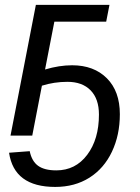

<svg xmlns="http://www.w3.org/2000/svg" viewBox="-20 -548 565 776"><path d="M464.4 -86.4Q464.4 -2.4 432.4 65.2Q400.4 132.8 341.3 170.2Q282.2 207.5 203.1 207.5Q37.1 207.5 16.6 69.3L100.1 63Q108.4 103.5 134 122.1Q159.7 140.6 207.5 140.6Q285.2 140.6 332.5 77.6Q379.9 14.6 379.9 -85Q379.9 -148.4 346.2 -182.9Q312.5 -217.3 252.4 -217.3Q199.2 -217.3 149.4 -201.7L110.4 0H22.5L125 -528.3H422.4L409.2 -460.4H199.7L162.1 -267.1Q219.2 -284.2 271.5 -284.2Q359.4 -284.2 411.9 -231.7Q464.4 -179.2 464.4 -86.4Z"/></svg>

Font: Liberation Sans
Style: Italic
Weight: 400
Italic angle: -12°
Designer: Steve Matteson
Foundry: Ascender Corporation
Version: Version 2.1.5